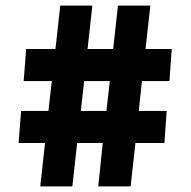

<svg xmlns="http://www.w3.org/2000/svg" viewBox="-20 -662 677 682"><path d="M55 -268H152L164 -374H64L73 -488H177L194 -642H308L291 -488H382L399 -642H514L497 -488H590L582 -374H484L473 -268H572L564 -154H461L444 0H329L345 -154H254L237 0H123L140 -154H46ZM267 -268H358L370 -374H279Z"/></svg>

Font: Murecho ExtraBold
Style: Regular
Weight: 800
Designer: Neil Summerour
Foundry: Positype
Version: Version 1.010; ttfautohint (v1.8.3)